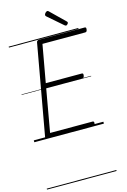

<svg xmlns="http://www.w3.org/2000/svg" viewBox="-238 -1359 1291 1959"><g transform="rotate(-15 407.0 -379.5)"><path d="M145 0Q131 0 124.5 -5.5Q118 -11 120 -23L291 -979Q293 -988 299.5 -993Q306 -998 321 -998H799Q809 -998 812 -992Q815 -986 813 -973Q811 -959 806 -953.5Q801 -948 791 -948H340L269 -552H649Q659 -552 662 -546Q665 -540 663 -528Q661 -514 655.5 -508Q650 -502 641 -502H260L180 -50H629Q638 -50 641.5 -44Q645 -38 643 -25Q641 -12 635.5 -6Q630 0 621 0ZM621 -1066Q618 -1066 615 -1068Q612 -1070 607 -1073L449 -1210Q444 -1215 443 -1218Q442 -1221 442 -1225Q442 -1232 447.5 -1240Q453 -1248 460.5 -1253.5Q468 -1259 475 -1259Q480 -1259 483 -1256.5Q486 -1254 490 -1250L641 -1103Q645 -1099 645.5 -1096Q646 -1093 646 -1090Q646 -1084 637.5 -1075Q629 -1066 621 -1066ZM0 490H735V500H0ZM0 -20H735V0H0ZM0 -505H735V-500H0ZM0 -1010H735V-1000H0Z"/></g></svg>

Font: Playwrite ZA Guides
Style: Regular
Weight: 400
Designer: Veronika Burian, José Scaglione
Foundry: TypeTogether
Version: Version 1.003